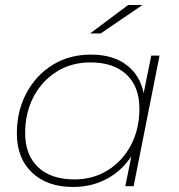

<svg xmlns="http://www.w3.org/2000/svg" viewBox="-20 -740 713 763"><path d="M270 3Q168 3 107.5 -54Q47 -111 47 -210Q47 -299 85 -370Q123 -441 189 -482Q255 -523 341 -523Q428 -523 482 -482.5Q536 -442 551 -370L581 -519H614L511 0H478L502 -119Q465 -62 405 -29.5Q345 3 270 3ZM276 -27Q350 -27 408.5 -63.5Q467 -100 500.5 -163.5Q534 -227 534 -308Q534 -396 482.5 -444Q431 -492 339 -492Q264 -492 205.5 -455.5Q147 -419 113.5 -355.5Q80 -292 80 -211Q80 -124 131.5 -75.5Q183 -27 276 -27ZM338 -607 489 -720H546L380 -607Z"/></svg>

Font: Montserrat ExtraLight
Style: Italic
Weight: 200
Italic angle: -11.3°
Designer: Julieta Ulanovsky
Foundry: Julieta Ulanovsky
Version: Version 9.000; ttfautohint (v1.8.4.7-5d5b)